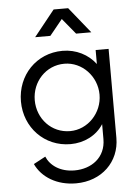

<svg xmlns="http://www.w3.org/2000/svg" viewBox="-64 -839 791 1107"><g transform="rotate(-5 331.0 -285.0)"><path d="M331 220C479 220 585 118 585 -21V-536H510V-455C467 -512 398 -548 319 -548C167 -548 55 -429 55 -278C55 -127 168 -8 319 -8C398 -8 470 -44 510 -107V-21C510 87 426 145 329 145C244 145 188 102 167 51L98 88C134 166 220 220 331 220ZM135 -278C135 -385 216 -473 323 -473C426 -473 510 -384 510 -278C510 -172 426 -83 323 -83C215 -83 135 -171 135 -278ZM169 -640H257L331 -731L406 -640H494L373 -790H289Z"/></g></svg>

Font: Mluvka
Style: Regular
Weight: 400
Designer: Modified by Jiří Krblich, Original typeface by Gumpita Rahayu
Foundry: Gumpita Rahayu & Jiří Krblich
Version: Version 2.000;Glyphs 3.1.1 (3134)